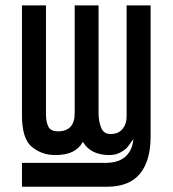

<svg xmlns="http://www.w3.org/2000/svg" viewBox="-20 -570 640 712"><path d="M61.5 34H371Q420.5 34 446.2 9.8Q472 -14.5 474.5 -54.5Q460.5 -34 452.8 -24.5Q445 -15 427.2 -5Q409.5 5 384.5 5Q351.5 5 326.5 -7.2Q301.5 -19.5 287.5 -44Q273.5 -19.5 249 -7.2Q224.5 5 184 5Q135.5 5 98.5 -25Q61.5 -55 61.5 -141.5V-550H150.5V-146Q150.5 -119 159 -101Q167.5 -83 195 -83Q257 -83 257 -151V-550H345.5V-149Q345.5 -121.5 354.8 -97.2Q364 -73 390 -73Q419 -73 434.2 -91.5Q449.5 -110 449.5 -137V-550H538.5V-63Q538.5 26 499 74.2Q459.5 122.5 376 122.5H61.5Z"/></svg>

Font: JuliaMono
Style: Regular
Weight: 400
Monospace: yes
Designer: cormullion
Foundry: corm
Version: Version 0.055; ttfautohint (v1.8.4)